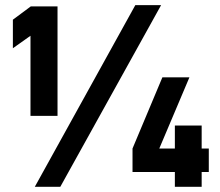

<svg xmlns="http://www.w3.org/2000/svg" viewBox="-20 -715 844 735"><path d="M779.3 -56.6H752V0H649.4V-56.6H487.3V-146.5L601.6 -418.9H705.1L589.8 -146.5H649.4V-234.4H752V-146.5H779.3ZM498 -695.3H596.7L210.9 0H113.3ZM96.7 -578.1 29.3 -530.3V-639.6L97.7 -690.4H200.2V-271.5H96.7Z"/></svg>

Font: DINish
Style: Bold
Weight: 700
Designer: Bert Driehuis
Foundry: Playbeing
Version: Version 3.008; git-95204e4c-release